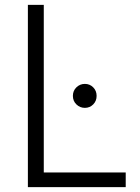

<svg xmlns="http://www.w3.org/2000/svg" viewBox="-20 -765 572 785"><path d="M94 -745H159V-60H494V0H94ZM327 -422Q347 -422 361 -408Q375 -394 375 -373Q375 -352 361 -338Q347 -324 327 -324Q307 -324 292.5 -338Q278 -352 278 -373Q278 -394 292.5 -408Q307 -422 327 -422Z"/></svg>

Font: Eudoxus Sans Light
Style: Regular
Weight: 300
Designer: Stijn de Vries
Foundry: tokotype
Version: Version 2.005